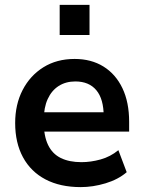

<svg xmlns="http://www.w3.org/2000/svg" viewBox="-20 -755 588 785"><path d="M310 10Q226 10 166 -21.5Q106 -53 74 -112Q42 -171 42 -252Q42 -328 72.5 -387Q103 -446 157.5 -480Q212 -514 285 -514Q353 -514 403 -483Q453 -452 480.5 -394.5Q508 -337 508 -257V-217H142V-296H420L404 -279Q404 -350 374 -386Q344 -422 288 -422Q249 -422 220 -403.5Q191 -385 175 -350Q159 -315 159 -265V-255Q159 -199 176.5 -162.5Q194 -126 228.5 -109Q263 -92 313 -92Q351 -92 391 -103Q431 -114 464 -141L498 -51Q463 -21 411.5 -5.5Q360 10 310 10ZM224 -612V-735H346V-612Z"/></svg>

Font: Nunitoga
Style: Bold
Weight: 700
Designer: Vernon Adams
Foundry: Vernon Adams
Version: Version 1.0